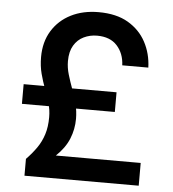

<svg xmlns="http://www.w3.org/2000/svg" viewBox="-52 -760 727 807"><g transform="rotate(5 312.0 -356.0)"><path d="M81 0V-71Q107 -98 125 -124Q143 -150 153 -181.5Q163 -213 163 -254Q163 -285 154.5 -313.5Q146 -342 135 -371.5Q124 -401 115.5 -433Q107 -465 107 -503Q107 -567 136 -614Q165 -661 215.5 -686.5Q266 -712 332 -712Q407 -712 456.5 -683Q506 -654 532 -605.5Q558 -557 560 -498H450Q448 -548 418.5 -580.5Q389 -613 334 -613Q304 -613 278 -600.5Q252 -588 236.5 -562Q221 -536 221 -496Q221 -468 229.5 -439.5Q238 -411 249 -381Q260 -351 268 -320Q276 -289 276 -257Q276 -213 259.5 -172.5Q243 -132 205 -96H563V0ZM44 -300V-383H436V-300Z"/></g></svg>

Font: DM Sans 11pt SemiBold
Style: Regular
Weight: 600
Version: Version 4.004;gftools[0.9.30]